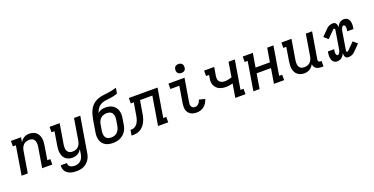

<svg xmlns="http://www.w3.org/2000/svg" viewBox="-27 -1669 5455 2802"><g transform="rotate(-20 2700.0 -268.0)"><path d="M36 0 109 -446H63V-530H220L208 -456Q219 -475 234.5 -491Q250 -507 268.5 -518Q287 -529 308 -533.5Q329 -538 349 -538Q378 -538 405 -530Q432 -522 452.5 -505Q473 -488 485.5 -464Q498 -440 503.5 -412.5Q509 -385 507.5 -356.5Q506 -328 501 -299L466 -84H513V0H355L407 -313Q410 -330 410.5 -347Q411 -364 408.5 -380Q406 -396 399 -410.5Q392 -425 380 -435Q368 -445 352 -449.5Q336 -454 319 -454Q303 -454 288 -451Q273 -448 258 -441Q243 -434 230.5 -422.5Q218 -411 209.5 -397.5Q201 -384 196 -368.5Q191 -353 188 -338L132 0Z M818 213Q793 213 768 210Q743 207 720.5 199.5Q698 192 678 178.5Q658 165 645 145.5Q632 126 626.5 101.5Q621 77 625 53H720Q719 65 722 77Q725 89 732 98Q739 107 749 113Q759 119 770 122.5Q781 126 793.5 127.5Q806 129 818 129Q843 129 868 120.5Q893 112 911.5 93.5Q930 75 940.5 51Q951 27 955 2L967 -74Q956 -55 941 -39Q926 -23 907 -12Q888 -1 867 3.5Q846 8 826 8Q798 8 771 0Q744 -8 723 -25Q702 -42 689.5 -66Q677 -90 672 -117.5Q667 -145 668 -173.5Q669 -202 674 -231L709 -446H663V-530H820L768 -217Q765 -200 764.5 -183Q764 -166 766.5 -150Q769 -134 776 -119.5Q783 -105 795 -95Q807 -85 823 -80.5Q839 -76 856 -76Q872 -76 887.5 -79Q903 -82 917.5 -89Q932 -96 944.5 -107.5Q957 -119 965.5 -132.5Q974 -146 979 -161.5Q984 -177 987 -192L1043 -530H1140L1049 16Q1045 43 1036 69Q1027 95 1011 118.5Q995 142 973 161Q951 180 925 192Q899 204 872 208.5Q845 213 818 213Z M1454 8Q1423 8 1393 2Q1363 -4 1337.5 -19Q1312 -34 1294.5 -57.5Q1277 -81 1268.5 -109.5Q1260 -138 1260.5 -169Q1261 -200 1266 -231L1281 -320Q1282 -329 1283.5 -337.5Q1285 -346 1286 -355Q1292 -388 1298 -421Q1304 -454 1313.5 -487.5Q1323 -521 1338.5 -553Q1354 -585 1378 -612Q1402 -639 1433.5 -657Q1465 -675 1498 -684.5Q1531 -694 1565 -697.5Q1599 -701 1633 -706Q1667 -711 1701 -718Q1735 -725 1768 -735L1754 -651Q1730 -641 1704.5 -634.5Q1679 -628 1654 -624Q1629 -620 1603.5 -618Q1578 -616 1552.5 -611Q1527 -606 1502.5 -595.5Q1478 -585 1458.5 -566.5Q1439 -548 1426 -524.5Q1413 -501 1405 -476Q1418 -487 1432 -495.5Q1446 -504 1461.5 -508.5Q1477 -513 1492.5 -515Q1508 -517 1523 -517Q1554 -517 1583 -510.5Q1612 -504 1636.5 -488.5Q1661 -473 1678 -449.5Q1695 -426 1703 -398Q1711 -370 1711 -339.5Q1711 -309 1706 -278L1691 -189Q1687 -162 1677.5 -135.5Q1668 -109 1651.5 -85Q1635 -61 1612 -42.5Q1589 -24 1562.5 -12.5Q1536 -1 1508.5 3.5Q1481 8 1454 8ZM1455 -76Q1472 -76 1489 -79Q1506 -82 1522 -90Q1538 -98 1551 -110.5Q1564 -123 1573.5 -138Q1583 -153 1588.5 -169.5Q1594 -186 1597 -203L1612 -292Q1614 -309 1615 -326.5Q1616 -344 1612.5 -360.5Q1609 -377 1601 -391Q1593 -405 1580 -415Q1567 -425 1550.5 -429Q1534 -433 1516 -433Q1500 -433 1483.5 -430Q1467 -427 1451.5 -420Q1436 -413 1422.5 -401.5Q1409 -390 1399.5 -375.5Q1390 -361 1384.5 -345Q1379 -329 1376 -313L1360 -217Q1357 -200 1356.5 -182.5Q1356 -165 1359.5 -149Q1363 -133 1371 -118.5Q1379 -104 1392 -94Q1405 -84 1421.5 -80Q1438 -76 1455 -76Q1455 -76 1455 -76Q1455 -76 1455 -76Z M1744 0 1758 -84Q1775 -84 1792 -86.5Q1809 -89 1825 -98Q1841 -107 1853.5 -120Q1866 -133 1875 -149Q1884 -165 1890 -181.5Q1896 -198 1900.5 -214.5Q1905 -231 1908 -248Q1911 -265 1913 -282L1941 -446H1894V-530H2340L2266 -84H2313V0H2155L2229 -446H2037L2008 -270Q2004 -244 1999 -218.5Q1994 -193 1985.5 -168Q1977 -143 1964.5 -119Q1952 -95 1934.5 -74Q1917 -53 1894 -37Q1871 -21 1846 -12.5Q1821 -4 1795 -2Q1769 0 1744 0Z M2758 8Q2732 8 2708 3.5Q2684 -1 2663.5 -13Q2643 -25 2628.5 -44Q2614 -63 2607.5 -86Q2601 -109 2601 -134.5Q2601 -160 2605 -185L2648 -446H2509V-530H2759L2699 -171Q2696 -154 2696.5 -137Q2697 -120 2704.5 -105.5Q2712 -91 2726.5 -83.5Q2741 -76 2758 -76Q2773 -76 2788.5 -82.5Q2804 -89 2815.5 -101.5Q2827 -114 2834.5 -129Q2842 -144 2846 -159L2938 -136Q2929 -107 2912.5 -79.5Q2896 -52 2871.5 -31.5Q2847 -11 2817 -1.5Q2787 8 2758 8ZM2742 -611Q2726 -611 2710.5 -616.5Q2695 -622 2685.5 -634.5Q2676 -647 2673.5 -663.5Q2671 -680 2674 -697Q2676 -708 2682 -719Q2688 -730 2698 -737Q2708 -744 2719.5 -746.5Q2731 -749 2742 -749Q2759 -749 2774 -743.5Q2789 -738 2798.5 -725.5Q2808 -713 2810.5 -696.5Q2813 -680 2810 -663Q2809 -652 2803 -641Q2797 -630 2787 -623Q2777 -616 2765.5 -613.5Q2754 -611 2742 -611Z M3355 0 3390 -211Q3363 -205 3335 -200.5Q3307 -196 3279 -196Q3258 -196 3237 -199.5Q3216 -203 3197 -210Q3178 -217 3161 -228.5Q3144 -240 3131.5 -255.5Q3119 -271 3110.5 -289.5Q3102 -308 3099 -328.5Q3096 -349 3098.5 -371Q3101 -393 3104 -414L3109 -446H3063V-530H3220L3198 -400Q3196 -385 3195.5 -369Q3195 -353 3199.5 -338.5Q3204 -324 3213.5 -312.5Q3223 -301 3236 -294Q3249 -287 3264 -283.5Q3279 -280 3295 -280Q3323 -280 3350.5 -286.5Q3378 -293 3405 -300L3443 -530H3540L3466 -84H3513V0Z M3636 0 3709 -446H3663V-530H3820L3784 -315H4007L4043 -530H4140L4066 -84H4113V0H3955L3993 -231H3770L3732 0Z M4426 8Q4398 8 4371 0Q4344 -8 4323 -25Q4302 -42 4289.5 -66Q4277 -90 4272 -117.5Q4267 -145 4268 -173.5Q4269 -202 4274 -231L4309 -446H4263V-530H4420L4368 -217Q4365 -200 4364.5 -183Q4364 -166 4366.5 -150Q4369 -134 4376 -119.5Q4383 -105 4395 -95Q4407 -85 4423 -80.5Q4439 -76 4456 -76Q4472 -76 4487.5 -79Q4503 -82 4517.5 -89Q4532 -96 4544.5 -107.5Q4557 -119 4565.5 -132.5Q4574 -146 4579 -161.5Q4584 -177 4587 -192L4643 -530H4740L4671 -116Q4670 -108 4671 -100Q4672 -92 4676.5 -86.5Q4681 -81 4688.5 -78.5Q4696 -76 4704 -76H4722V8H4690Q4669 8 4647.5 3.5Q4626 -1 4609.5 -12Q4593 -23 4583 -41.5Q4573 -60 4572 -81Q4561 -61 4545.5 -43.5Q4530 -26 4510.5 -14Q4491 -2 4469 3Q4447 8 4426 8Z M4939 8Q4921 8 4904 1.5Q4887 -5 4875.5 -18Q4864 -31 4858 -48Q4852 -65 4850 -83Q4848 -101 4849 -119.5Q4850 -138 4853 -157Q4854 -160 4854.5 -163Q4855 -166 4856 -170Q4856 -171 4856 -172.5Q4856 -174 4857 -175H4953Q4953 -174 4953 -172.5Q4953 -171 4952 -170Q4952 -167 4951.5 -164.5Q4951 -162 4951 -159Q4949 -151 4948 -142.5Q4947 -134 4947 -126Q4947 -118 4948 -109.5Q4949 -101 4952 -94Q4955 -87 4961 -81.5Q4967 -76 4975 -76Q4986 -76 4995 -86.5Q5004 -97 5008.5 -108Q5013 -119 5016 -131Q5019 -143 5021 -154L5067 -432Q5068 -436 5067.5 -440.5Q5067 -445 5065.5 -448.5Q5064 -452 5060.5 -454Q5057 -456 5052 -456Q5048 -456 5043.5 -453Q5039 -450 5036 -447L4929 -340L4865 -396L4972 -503Q4981 -512 4993 -518Q5005 -524 5017 -528Q5029 -532 5041 -534Q5053 -536 5066 -536Q5081 -536 5093.5 -529Q5106 -522 5112.5 -509.5Q5119 -497 5121 -482.5Q5123 -468 5122 -453Q5130 -470 5141 -486Q5152 -502 5167 -514Q5182 -526 5200 -532Q5218 -538 5236 -538Q5254 -538 5271 -531.5Q5288 -525 5299.5 -512Q5311 -499 5317 -482Q5323 -465 5325 -447Q5327 -429 5326 -410.5Q5325 -392 5322 -373Q5321 -370 5320.5 -367Q5320 -364 5319 -360Q5319 -359 5319 -357.5Q5319 -356 5319 -355H5222Q5222 -356 5222.5 -357.5Q5223 -359 5223 -360Q5223 -363 5223.5 -365.5Q5224 -368 5225 -371Q5226 -379 5227 -387.5Q5228 -396 5228 -404Q5228 -412 5227 -420.5Q5226 -429 5223 -436Q5220 -443 5214.5 -448.5Q5209 -454 5200 -454Q5189 -454 5180 -443.5Q5171 -433 5166.5 -422Q5162 -411 5159 -399Q5156 -387 5154 -376L5108 -98Q5108 -94 5108 -89.5Q5108 -85 5109.5 -81.5Q5111 -78 5115 -76Q5119 -74 5123 -74Q5127 -74 5131.5 -77Q5136 -80 5139 -83L5246 -190L5310 -134L5203 -27Q5194 -18 5182 -12Q5170 -6 5158 -2Q5146 2 5134 4Q5122 6 5109 6Q5095 6 5082 -1Q5069 -8 5062.5 -20.5Q5056 -33 5054 -47.5Q5052 -62 5053 -77Q5045 -60 5034 -44Q5023 -28 5008 -16Q4993 -4 4975 2Q4957 8 4939 8Z"/></g></svg>

Font: Iosevka Slab Medium Extended
Style: Italic
Weight: 500
Width: 7
Italic angle: -9°
Monospace: yes
Designer: Belleve Invis
Foundry: Belleve Invis
Version: Version 11.1.0; ttfautohint (v1.8.3)